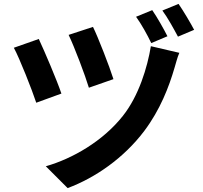

<svg xmlns="http://www.w3.org/2000/svg" viewBox="-20 -888 1040 985"><path d="M457 -750 332 -709C362 -647 417 -501 436 -438L562 -482C542 -546 482 -700 457 -750ZM754 -651C736 -542 692 -396 610 -293C508 -164 352 -74 215 -35L327 77C469 24 615 -77 720 -216C802 -325 847 -443 875 -539C882 -561 889 -592 900 -617ZM179 -688 51 -643C80 -590 145 -425 166 -361L295 -408C272 -476 209 -624 179 -688ZM761 -836 678 -802C705 -765 736 -709 756 -667L839 -702C821 -738 786 -800 761 -836ZM896 -868 813 -834C840 -798 871 -741 893 -700L976 -735C957 -771 921 -832 896 -868Z"/></svg>

Font: Noto Sans CJK JP Bold
Style: Regular
Weight: 700
Designer: Ryoko NISHIZUKA (kana & ideographs); Paul D. Hunt (Latin, Greek & Cyrillic); Wenlong ZHANG (bopomofo); Sandoll Communica
Foundry: Adobe Systems Incorporated
Version: Version 1.004;PS 1.004;hotconv 1.0.82;makeotf.lib2.5.63406